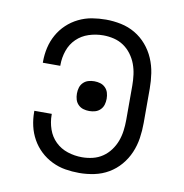

<svg xmlns="http://www.w3.org/2000/svg" viewBox="-66 -591 632 661"><g transform="rotate(10 250.0 -260.0)"><path d="M253 8Q228 8 204 4Q180 0 157.5 -11Q135 -22 117 -39Q99 -56 87 -77.5Q75 -99 69.5 -123Q64 -147 64 -172V-176H125V-173Q125 -147 133.5 -122.5Q142 -98 160 -80.5Q178 -63 202.5 -55Q227 -47 253 -47Q272 -47 290.5 -51.5Q309 -56 324.5 -66.5Q340 -77 351.5 -92.5Q363 -108 369.5 -125.5Q376 -143 378.5 -162Q381 -181 381 -200V-320Q381 -339 378.5 -358Q376 -377 369.5 -394.5Q363 -412 351.5 -427.5Q340 -443 324.5 -453.5Q309 -464 290.5 -468.5Q272 -473 253 -473Q227 -473 202.5 -465Q178 -457 160 -439.5Q142 -422 133.5 -397.5Q125 -373 125 -347V-344H64V-348Q64 -373 69.5 -397Q75 -421 87 -442.5Q99 -464 117 -481Q135 -498 157.5 -509Q180 -520 204 -524Q228 -528 253 -528Q279 -528 305.5 -522.5Q332 -517 355 -503.5Q378 -490 395.5 -469.5Q413 -449 423.5 -424.5Q434 -400 438 -373.5Q442 -347 442 -320V-200Q442 -173 438 -146.5Q434 -120 423.5 -95.5Q413 -71 395.5 -50.5Q378 -30 355 -16.5Q332 -3 305.5 2.5Q279 8 253 8ZM250 -208Q239 -208 229 -211Q219 -214 211.5 -221.5Q204 -229 201 -239Q198 -249 198 -260Q198 -271 201 -281Q204 -291 211.5 -298.5Q219 -306 229 -309Q239 -312 250 -312Q261 -312 271 -309Q281 -306 288.5 -298.5Q296 -291 299 -281Q302 -271 302 -260Q302 -249 299 -239Q296 -229 288.5 -221.5Q281 -214 271 -211Q261 -208 250 -208Z"/></g></svg>

Font: Iosevka Fixed Light
Style: Regular
Weight: 300
Monospace: yes
Designer: Belleve Invis
Foundry: Belleve Invis
Version: Version 32.3.0